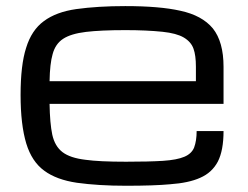

<svg xmlns="http://www.w3.org/2000/svg" viewBox="-20 -593 805 624"><path d="M706.5 -167Q706.5 -104 688 -67.9Q668.9 -31.7 630.4 -15.1Q593.8 1.5 532.2 5.9Q480.5 10.7 389.6 10.7Q299.8 10.7 230 1Q163.6 -8.8 124 -38.1Q83.5 -67.4 65.4 -126.5Q46.9 -188 46.9 -284.2Q46.9 -381.8 64.9 -437.5Q82.5 -495.1 122.6 -524.4Q162.6 -554.2 228 -563.5Q297.9 -573.2 387.2 -573.2Q499 -573.2 565.9 -558.1Q636.7 -543 671.9 -500.5Q706.5 -457 706.5 -376V-255.4H141.1Q142.1 -192.4 149.9 -155.3Q158.2 -117.7 183.1 -98.6Q208 -79.6 257.8 -73.7Q302.2 -67.4 389.6 -67.4Q463.9 -67.4 509.8 -70.3Q554.7 -73.2 579.1 -83.5Q602.5 -93.3 610.8 -113.3Q619.1 -135.3 619.1 -167ZM387.2 -495.1Q307.6 -495.1 259.3 -489.3Q210.4 -483.4 185.1 -466.8Q159.7 -450.2 150.9 -416.5Q142.1 -386.2 141.1 -329.1H616.7V-376Q616.7 -413.1 608.9 -434.6Q601.1 -457 577.1 -471.2Q553.7 -484.9 508.3 -489.7Q455.6 -495.1 387.2 -495.1Z"/></svg>

Font: Michroma+
Style: Regular
Weight: 400
Designer: beogot
Foundry: beogot
Version: Version